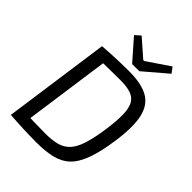

<svg xmlns="http://www.w3.org/2000/svg" viewBox="-255 -1035 1172 1172"><g transform="rotate(45 331.0 -449.0)"><path d="M368 -699Q474 -699 533 -665.5Q592 -632 609.5 -554Q627 -476 608 -342Q592 -230 566.5 -160.5Q541 -91 502.5 -54.5Q464 -18 407.5 -4.5Q351 9 274 9Q222 9 161 6.5Q100 4 45 0L91 -72Q132 -71 184 -69.5Q236 -68 273 -68Q332 -68 373 -79Q414 -90 441.5 -120Q469 -150 486.5 -205Q504 -260 517 -348Q529 -433 527.5 -487Q526 -541 509 -570.5Q492 -600 457 -611.5Q422 -623 366 -623Q342 -623 307 -622.5Q272 -622 236 -621.5Q200 -621 174 -620L142 -690Q176 -693 217 -695Q258 -697 297.5 -698Q337 -699 368 -699ZM230 -690 133 0H45L142 -690ZM534 -907 561 -871 411 -743H349L232 -876L267 -907L380 -808H388Z"/></g></svg>

Font: Exo 2
Style: Italic
Weight: 400
Italic angle: -8°
Designer: Natanael Gama
Foundry: Natanael Gama
Version: Version 2.010